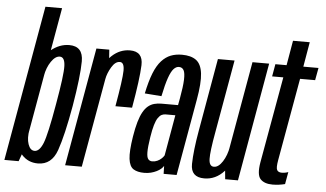

<svg xmlns="http://www.w3.org/2000/svg" viewBox="-84 -872 1638 965"><g transform="rotate(5 735.0 -389.5)"><path d="M-31 0H41L64.5 -65L191.5 -785H107.5ZM138 3Q207.5 3 234.2 -73.5Q261 -150 287.5 -300.5Q313 -451 313.5 -527.2Q314 -603.5 244 -603.5Q195 -603.5 151.2 -567.8Q107.5 -532 98.5 -477L130 -438Q137.5 -480.5 158.2 -511Q179 -541.5 201.5 -541.5Q226.5 -541.5 228.2 -497Q230 -452.5 203 -300.5Q176.5 -147 158.8 -102.8Q141 -58.5 116 -58.5Q94 -58.5 83.5 -89Q73 -119.5 81.5 -163L35 -123Q25 -67.5 56.8 -32.2Q88.5 3 138 3Z M501.5 -317.5H585.5Q611.5 -465 614 -534.2Q616.5 -603.5 550.5 -603.5Q500 -603.5 460 -566.8Q420 -530 408.5 -464L439 -449Q444.5 -479 463 -510Q481.5 -541 504.5 -541Q527 -541 526.5 -498.5Q526 -456 501.5 -317.5ZM275.5 0H359.5L451.5 -519.5L446 -598H381Z M674.5 3.5Q693 3.5 708.5 -0.5Q724 -4.5 737 -11Q750 -17.5 758.5 -25Q767 -32.5 771.5 -40L772.5 0H838L906 -385Q921.5 -471.5 915.8 -519Q910 -566.5 884 -585.5Q858 -604.5 812.5 -604.5Q781.5 -604.5 756.2 -594.8Q731 -585 709.8 -561.8Q688.5 -538.5 672.2 -497.8Q656 -457 643 -394.5L727.5 -388Q740 -448.5 751.8 -481.8Q763.5 -515 776 -528.5Q788.5 -542 802.5 -542Q819 -542 826.8 -528Q834.5 -514 833.2 -479.8Q832 -445.5 821 -385L814.5 -350.5H731Q712 -350.5 695 -346Q678 -341.5 664 -330Q650 -318.5 638.8 -298.5Q627.5 -278.5 618.5 -247.5Q609.5 -216.5 602.5 -173Q590.5 -98 595.2 -60Q600 -22 620.2 -9.2Q640.5 3.5 674.5 3.5ZM709.5 -57.5Q697 -57.5 689.5 -66.5Q682 -75.5 681.8 -101.2Q681.5 -127 689.5 -177.5Q695.5 -216.5 702.8 -240.5Q710 -264.5 718.8 -277Q727.5 -289.5 736.8 -294Q746 -298.5 756.5 -298.5H805.5L769.5 -93Q765 -85 756.2 -76.8Q747.5 -68.5 735.5 -63Q723.5 -57.5 709.5 -57.5Z M1083 0H1147.5L1252.5 -598H1168.5L1076 -74ZM1078 -598.5H994L929.5 -231Q911.5 -129.5 910.2 -62.2Q909 5 977.5 5Q1035 5 1077.2 -41.2Q1119.5 -87.5 1130 -149.5L1092.5 -165.5Q1085 -121 1064.5 -89.2Q1044 -57.5 1021 -57.5Q997 -57.5 996 -94.8Q995 -132 1013 -230.5Z M1322 6Q1353.5 6 1385 -2L1396 -63.5Q1380 -57.5 1363 -57.5Q1346 -57.5 1339.5 -68.5Q1333 -79.5 1340 -119L1414 -535.5H1490L1501.5 -598H1425L1446.5 -723H1362L1340.5 -598H1284L1273 -535.5H1329.5L1252 -100.5Q1241 -36.5 1261 -15.2Q1281 6 1322 6Z"/></g></svg>

Font: Anybody ExtraCondensed
Style: Italic
Weight: 400
Width: 2
Italic angle: -10°
Version: Version 1.113;gftools[0.9.25]